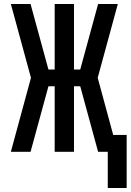

<svg xmlns="http://www.w3.org/2000/svg" viewBox="-20 -755 650 955"><path d="M516 180V0H468L379 -326H348V0H252V-326H221L132 0H34L134 -368L34 -735H132L221 -409H252V-735H348V-409H379L468 -735H566L466 -368L543 -84H610V180Z"/></svg>

Font: Iosevka Fixed Curly Md Ex
Style: Regular
Weight: 500
Width: 7
Monospace: yes
Designer: Belleve Invis
Foundry: Belleve Invis
Version: Version 30.1.2